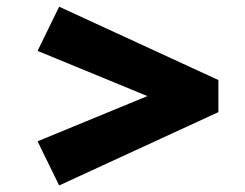

<svg xmlns="http://www.w3.org/2000/svg" viewBox="-20 -548 742 581"><path d="M159 13.2 93.7 -120.4 527.2 -298.9V-215.6L93.7 -394L159 -527.7L640.9 -305.8V-208.7Z"/></svg>

Font: Lexend Peta
Style: Regular
Weight: 400
Designer: Bonnie Shaver-Troup, Thomas Jockin
Foundry: Lexend
Version: Version 1.007